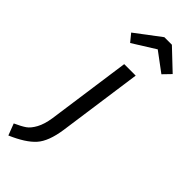

<svg xmlns="http://www.w3.org/2000/svg" viewBox="-395 -826 1073 1073"><g transform="rotate(45 141.5 -289.5)"><path d="M217.8 -526.9 147.9 -28.8Q132.8 76.2 89.8 124Q46.9 171.9 -48.8 212.9L-75.2 144Q-33.2 125 -11 109.6Q11.2 94.2 30 59.6Q48.8 24.9 57.1 -28.8L127 -526.9ZM29.8 -679.2 179.2 -792H238.8L357.9 -679.2L314 -633.8L201.2 -717.8L66.9 -633.8Z"/></g></svg>

Font: FiraSans-Italic
Style: Italic
Weight: 400
Italic angle: -8°
Designer: Carrois Corporate & Edenspiekermann AG
Foundry: Carrois Corporate GbR & Edenspiekermann AG
Version: Version 3.106;PS 003.106;hotconv 1.0.70;makeotf.lib2.5.58329